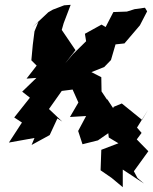

<svg xmlns="http://www.w3.org/2000/svg" viewBox="-20 -564 635 796"><path d="M280 -195 305 -139 270 -79 337 -83 304 -21 322 34 386 18 464 -36 476 26 554 -11 532 -70 458 -80 464 -93 425 -152H423L401 -185L400 -244L359 -265L412 -286L440 -315L459 -380L496 -384L560 -459L590 -517L581 -532L538 -526L506 -516L450 -514L418 -452L401 -462L332 -424L337 -393L282 -339L250 -301L293 -356L236 -440L244 -468L273 -544L246 -542L199 -524L180 -513L113 -450L139 -473L123 -434L116 -379L110 -314L132 -292L90 -238L131 -241L72 -184L104 -159L39 -77L71 -56L17 27L123 8L111 37L186 -4L218 -73L238 -60L183 -112L236 -187L314 -197ZM550 174 535 146 595 63 547 14 567 -13 548 -35 594 -109 569 -67 485 -135 451 -121 425 -45 431 6 471 30 400 57 397 142 442 173 489 212V139L577 197Z"/></svg>

Font: Asimov Aggro
Style: CondIt
Weight: 500
Designer: Google
Version: Version 2.000980; 2014